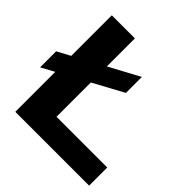

<svg xmlns="http://www.w3.org/2000/svg" viewBox="-194 -890 1041 1041"><g transform="rotate(45 326.0 -370.0)"><path d="M78 0V-306.5L2.5 -265.5V-388.5L78 -429V-740H255V-525L429.5 -619V-496.5L255 -402V-139H644V0Z"/></g></svg>

Font: Encode Sans Expanded Expanded
Style: Bold
Weight: 700
Width: 7
Designer: Multiple Designers
Foundry: Impallari Type
Version: Version 3.000; ttfautohint (v1.8.3) -l 8 -r 50 -G 200 -x 14 